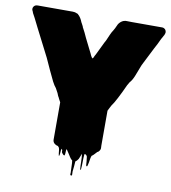

<svg xmlns="http://www.w3.org/2000/svg" viewBox="-91 -779 892 999"><g transform="rotate(10 355.0 -280.0)"><path d="M356 119Q356 125 356.5 133.5Q357 142 352 141Q346 141 347 132.5Q348 124 347 118Q346 104 346 90.5Q346 77 344 63Q342 62 340.5 60Q339 58 337 57L331 49Q326 41 320.5 32.5Q315 24 309 15Q306 12 305 9Q303 17 303 25.5Q303 34 301 43Q301 44 297 44Q294 43 290 38.5Q286 34 285 32Q283 25 283.5 24.5Q284 24 284 22Q284 20 281 12Q279 14 277 19Q276 26 276 34.5Q276 43 273 51Q272 54 270.5 48Q269 42 269 39Q268 35 267.5 25.5Q267 16 264 9Q260 5 258 2Q257 1 248 -1Q246 -2 244 -3.5Q242 -5 240 -6Q230 -14 230 -27V-224L222 -239L219 -245Q218 -247 217 -249.5Q216 -252 214 -254L208 -269L195 -293Q186 -303 175 -324Q164 -347 149.5 -377.5Q135 -408 121 -440L46 -587Q40 -598 34.5 -610Q29 -622 23 -633L10 -657V-658Q9 -659 9 -660Q9 -661 8 -662Q9 -661 6.5 -666.5Q4 -672 5 -669Q3 -673 3 -678Q3 -687 10 -694Q11 -695 12 -695.5Q13 -696 14 -697Q18 -699 22.5 -699.5Q27 -700 28 -700H213Q225 -700 235 -695Q237 -694 239 -693.5Q241 -693 242 -691Q250 -684 256 -674.5Q262 -665 266 -654L271 -645Q273 -641 275.5 -636.5Q278 -632 279 -627Q280 -627 280 -626.5Q280 -626 280 -626Q286 -616 292 -603Q298 -590 304 -577L342 -501Q345 -493 350 -485Q350 -484 350.5 -484Q351 -484 351 -483L357 -478Q357 -479 358 -480Q358 -481 360 -483L365 -494Q367 -497 368.5 -500Q370 -503 371 -505L403 -571Q405 -575 407 -578Q409 -581 410 -584Q417 -600 423.5 -615Q430 -630 437 -640L446 -656Q446 -658 447 -659.5Q448 -661 449 -663Q451 -669 454.5 -675Q458 -681 463 -686Q466 -689 468 -690.5Q470 -692 473 -694Q484 -701 498 -700.5Q512 -700 525 -700H685Q690 -700 694 -698Q701 -695 704 -689Q707 -683 707 -678Q707 -673 705 -669Q704 -663 700 -658Q698 -653 695 -648.5Q692 -644 690 -640Q683 -624 676.5 -611.5Q670 -599 663 -586L614 -489L610 -479Q600 -451 589.5 -426Q579 -401 568 -390Q565 -385 562.5 -380.5Q560 -376 558 -373Q539 -331 522 -298.5Q505 -266 496 -255L488 -240L480 -224V-39Q480 -34 480.5 -28.5Q481 -23 479 -18Q478 -16 477 -14.5Q476 -13 475 -11Q470 -4 465 -3L450 13L449 14Q447 16 444.5 18Q442 20 439 22Q435 33 433.5 45.5Q432 58 429 69Q428 72 427.5 75Q427 78 425 80Q423 81 420 76Q419 65 418.5 54.5Q418 44 416 33Q416 29 413 25Q412 25 411 23Q410 21 405 19Q404 20 402.5 19.5Q401 19 401 20Q399 40 399 61Q399 82 397 102Q397 103 395 103Q393 103 393 102Q391 82 391 61Q391 40 388 20Q385 29 380 40Q377 50 371 56Q366 62 361 65Q360 78 359 91.5Q358 105 356 119Z"/></g></svg>

Font: Rubik Wet Paint
Style: Regular
Weight: 400
Designer: Hubert and Fischer, NaN
Foundry: Hubert and Fischer, NaN
Version: Version 2.200